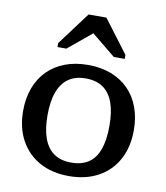

<svg xmlns="http://www.w3.org/2000/svg" viewBox="-88 -868 823 953"><g transform="rotate(10 323.0 -391.5)"><path d="M602 -268Q602 -183 568 -120Q534 -57 471 -22.5Q408 12 323 12Q238 12 175.5 -22.5Q113 -57 78.5 -120Q44 -183 44 -268Q44 -332 63.5 -384Q83 -436 119.5 -472.5Q156 -509 207.5 -528.5Q259 -548 323 -548Q387 -548 438.5 -528.5Q490 -509 526.5 -472.5Q563 -436 582.5 -384Q602 -332 602 -268ZM167 -268Q167 -197 184.5 -150Q202 -103 236.5 -79.5Q271 -56 323 -56Q376 -56 410.5 -79Q445 -102 462 -149.5Q479 -197 479 -268Q479 -338 462 -385Q445 -432 410.5 -456Q376 -480 323 -480Q271 -480 236.5 -456Q202 -432 184.5 -385Q167 -338 167 -268ZM371 -795H281L157 -629V-609H202L359 -739L284 -737L441 -609H496V-629Z"/></g></svg>

Font: Roboto Serif 20pt Medium
Style: Regular
Weight: 500
Version: Version 1.008